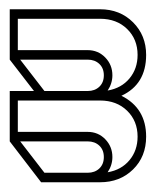

<svg xmlns="http://www.w3.org/2000/svg" viewBox="18 -788 327 404"><g transform="rotate(-90 182.0 -586.5)"><path d="M96 -443Q54 -443 27 -470.5Q0 -498 0 -540V-664L86 -730H192V-679L258 -730H364V-540Q364 -498 336.5 -470.5Q309 -443 268 -443Q206 -443 182 -495Q156 -443 96 -443ZM225 -514Q208 -514 193 -524Q198 -495 218.5 -478Q239 -461 268 -461Q301 -461 322.5 -483Q344 -505 344 -540V-713H278V-566Q278 -544 262.5 -529Q247 -514 225 -514ZM53 -514Q36 -514 21 -524Q26 -495 46.5 -478Q67 -461 96 -461Q129 -461 150.5 -483Q172 -505 172 -540V-713H106V-566Q106 -544 90.5 -529Q75 -514 53 -514ZM20 -566Q20 -551 29 -541.5Q38 -532 53 -532Q68 -532 77 -541.5Q86 -551 86 -566V-708L20 -657ZM192 -566Q192 -551 201 -541.5Q210 -532 225 -532Q240 -532 249 -541.5Q258 -551 258 -566V-708L192 -657Z"/></g></svg>

Font: Imposible
Style: Regular
Weight: 400
Designer: Rodrigo Fuenzalida
Foundry: fragTYPE
Version: Version 1.000